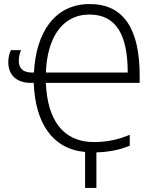

<svg xmlns="http://www.w3.org/2000/svg" viewBox="-20 -745 767 950"><path d="M424 -725C251 -725 158 -585 148 -386H138C96 -386 73 -406 73 -443C73 -464 78 -483 84 -497H34C26 -481 21 -459 21 -437C21 -373 63 -335 132 -335H147C154 -138 238 -8 401 7V185H457V9C521 7 574 -4 622 -24V-78C572 -57 515 -42 445 -42C291 -42 214 -153 207 -335H671V-371C671 -602 592 -725 424 -725ZM423 -673C553 -673 612 -575 612 -386H207C213 -551 283 -673 423 -673Z"/></svg>

Font: Noto Sans SemiCondensed Light
Style: Regular
Weight: 300
Width: 4
Designer: Monotype Design Team
Foundry: Monotype Imaging Inc.
Version: Version 2.013